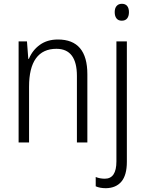

<svg xmlns="http://www.w3.org/2000/svg" viewBox="-20 -750 767 1011"><path d="M440 -359V0H385V-350Q385 -493 277 -493Q206 -493 169.5 -443Q133 -393 133 -293V0H78V-532H122L129 -440H132Q151 -486 190 -514Q229 -542 285 -542Q440 -542 440 -359ZM622 -730Q640 -730 649.5 -718.5Q659 -707 659 -686Q659 -665 649.5 -653Q640 -641 621 -641Q603 -641 593.5 -653Q584 -665 584 -686Q584 -707 594 -718.5Q604 -730 622 -730ZM484 231V182Q506 191 532 191Q593 191 593 100V-532H648V102Q648 172 619.5 206Q591 240 538 241Q506 241 484 231Z"/></svg>

Font: Noto Sans UI NarrowLight
Style: Regular
Weight: 300
Width: 4
Designer: Monotype Design Team
Foundry: Monotype Imaging Inc.
Version: Version 1.001